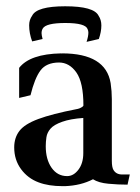

<svg xmlns="http://www.w3.org/2000/svg" viewBox="-20 -602 457 627"><path d="M192.4 5.9H184.6Q138.7 5.9 106.4 -6.3Q70.8 -19.5 48.6 -49.8Q26.4 -80.1 26.4 -120.6Q26.4 -152.3 43.5 -174.6Q60.5 -196.8 105.2 -213.4Q149.9 -230 230 -245.6Q233.9 -246.1 239.3 -248Q251.5 -253.4 252.4 -257.3Q252.4 -332.5 229.5 -365.2Q206.5 -397.9 172.4 -397.9Q131.3 -397.5 112.3 -372.1Q93.3 -346.7 79.6 -291L42.5 -282.2V-380.4Q78.1 -425.8 179.7 -427.7V-427.2L182.6 -427.7Q325.2 -427.7 341.3 -330.6Q345.2 -304.2 345.2 -278.3V-77.1Q345.2 -55.7 350.6 -46.9Q359.4 -32.2 378.9 -32.2H403.8L396.5 1Q365.2 1 333.7 -2Q302.2 -4.9 283.7 -16.6Q244.1 3.9 192.4 5.9ZM199.2 -26.9Q220.2 -26.9 236.1 -47.9Q252 -68.8 252 -102.1V-216.8Q210 -213.9 183.1 -204.3Q156.2 -194.8 145 -181.9Q133.8 -168.9 131.6 -153.8Q129.4 -138.7 129.4 -124.5Q129.4 -81.5 148.4 -54.2Q167.5 -26.9 199.2 -26.9ZM192.9 -581.5Q286.6 -581.5 301.8 -550.8Q311 -537.1 311 -519Q311 -498 302.7 -474.6L262.7 -465.3Q268.6 -483.4 268.6 -495.6Q268.6 -501 266.1 -506.8Q259.3 -526.9 193.4 -526.9Q129.9 -526.9 119.6 -508.8Q115.7 -502.4 115.7 -493.7Q115.7 -487.3 119.1 -474.6L85 -466.8Q75.2 -493.2 75.2 -519.5Q75.2 -537.1 85 -550.8Q100.1 -581.5 192.9 -581.5Z"/></svg>

Font: Quaaykop
Style: Medium
Weight: 500
Designer: Tup Wanders
Foundry: Free font, DO NOT SELL
Version: Version 1.00;July 31, 2023;FontCreator 11.5.0.2430 64-bit